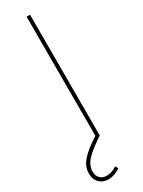

<svg xmlns="http://www.w3.org/2000/svg" viewBox="-265 -724 716 963"><g transform="rotate(-30 92.5 -243.0)"><path d="M24 73C43 53 74 29 117 0V-699H97V-9C54 18 23 43 4 65C-16 87 -26 112 -26 139C-26 162 -19 180 -6 193C7 206 24 213 46 213C69 213 93 205 116 189L106 173C87 186 67 193 47 193C32 193 19 188 10 179C0 170 -5 157 -5 139C-5 116 5 94 24 73Z"/></g></svg>

Font: Argentum Sans Thin
Style: Regular
Weight: 250
Designer: Julieta Ulanovsky
Foundry: Julieta Ulanovsky
Version: Version 5.001;February 15, 2019;FontCreator 11.5.0.2425 64-b